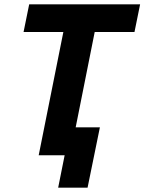

<svg xmlns="http://www.w3.org/2000/svg" viewBox="-20 -718 668 888"><path d="M602 -570H418L330 -129H442L385 150H249L279 0H159L273 -570H89L115 -698H628Z"/></svg>

Font: IBM Plex Sans
Style: Bold Italic
Weight: 700
Italic angle: -11.31°
Designer: Mike Abbink, Paul van der Laan, Pieter van Rosmalen
Foundry: Bold Monday
Version: Version 3.201